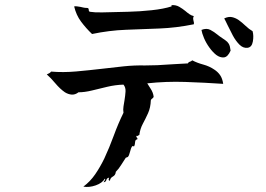

<svg xmlns="http://www.w3.org/2000/svg" viewBox="-20 -698 1040 751"><path d="M853 -370Q779 -375 704 -377.5Q629 -380 556 -372Q560 -365 569.5 -350.5Q579 -336 581 -320Q580 -315 576 -313Q572 -311 570 -306Q569 -277 559 -255Q549 -233 538.5 -213.5Q528 -194 525 -170Q523 -170 521 -168Q518 -165 514 -167Q512 -163 516 -159Q519 -156 517 -153Q509 -152 508.5 -142.5Q508 -133 505 -126Q505 -126 501 -126Q498 -127 497 -126Q492 -119 488.5 -104Q485 -89 480 -84L472 -81Q463 -68 454 -53Q445 -38 433 -26Q432 -13 421.5 -7.5Q411 -2 410 9Q405 8 405 5Q405 2 406 -1Q407 -2 407 -3Q398 -2 396 6Q394 14 385 15Q385 14 388 10Q394 2 390 1Q380 18 354.5 27Q329 36 306 32Q333 12 352.5 -16.5Q372 -45 388 -78Q408 -121 425 -167.5Q442 -214 463 -257Q461 -269 463 -281.5Q465 -294 467 -306Q470 -324 471 -340Q472 -356 463 -367Q431 -366 399.5 -358.5Q368 -351 339.5 -344Q311 -337 287 -337Q274 -327 260.5 -328Q247 -329 234 -337Q215 -350 196.5 -372Q178 -394 163 -407Q168 -409 172.5 -411.5Q177 -414 180 -418Q227 -414 277.5 -418.5Q328 -423 379 -429Q421 -434 463.5 -438.5Q506 -443 547 -442Q572 -442 595.5 -443Q619 -444 644 -446Q661 -447 678.5 -448Q696 -449 715 -450Q717 -455 722.5 -456.5Q728 -458 732 -462Q751 -452 775 -445.5Q799 -439 818 -426Q832 -417 841 -404Q850 -391 853 -370ZM738 -603Q669 -589 603 -586.5Q537 -584 472 -581.5Q407 -579 340 -565Q316 -588 297 -613.5Q278 -639 270 -673Q276 -674 282 -673Q288 -672 295 -671Q300 -670 306 -668.5Q312 -667 320 -667Q327 -667 327 -660.5Q327 -654 331 -652Q349 -649 379 -649.5Q409 -650 441 -651Q452 -651 462 -651.5Q472 -652 482 -652Q526 -653 573 -658Q620 -663 651 -673V-678Q668 -679 681 -671.5Q694 -664 705 -655Q713 -648 721 -642.5Q729 -637 738 -635Q735 -629 735.5 -624.5Q736 -620 737 -616Q738 -613 738.5 -610Q739 -607 738 -603ZM968 -576Q973 -558 969 -535.5Q965 -513 948 -511Q931 -509 916.5 -523.5Q902 -538 890.5 -559.5Q879 -581 870 -600Q866 -608 863 -614.5Q860 -621 857 -626Q874 -634 887.5 -631Q901 -628 913 -620Q927 -610 940.5 -597Q954 -584 968 -576ZM882 -500Q871 -475 856 -473.5Q841 -472 826 -483Q812 -494 799 -512Q786 -530 778 -549Q770 -568 768 -581Q788 -589 803 -581Q818 -573 830 -563Q836 -558 839 -556Q853 -546 861.5 -540.5Q870 -535 875 -526.5Q880 -518 882 -500Z"/></svg>

Font: Yuji Syuku
Style: Regular
Weight: 400
Designer: Kataoka Yuji
Foundry: Kinuta Font Factory
Version: Version 3.002